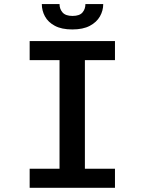

<svg xmlns="http://www.w3.org/2000/svg" viewBox="-20 -896 690 916"><path d="M121.5 0V-91H264V-609H121.5V-700H528.5V-609H385V-91H528.5V0ZM325 -755.5Q274 -755.5 241.8 -772.8Q209.5 -790 194.5 -817.8Q179.5 -845.5 179.5 -876.5H264Q264 -853 278.5 -836.5Q293 -820 326 -820Q359.5 -820 373.5 -836.5Q387.5 -853 387.5 -876.5H472.5Q472.5 -845.5 456.8 -817.8Q441 -790 408.5 -772.8Q376 -755.5 325 -755.5Z"/></svg>

Font: Trispace Medium
Style: Regular
Weight: 500
Designer: Tyler Finck
Foundry: Etcetera Type Company
Version: Version 1.210; ttfautohint (v1.8.3)